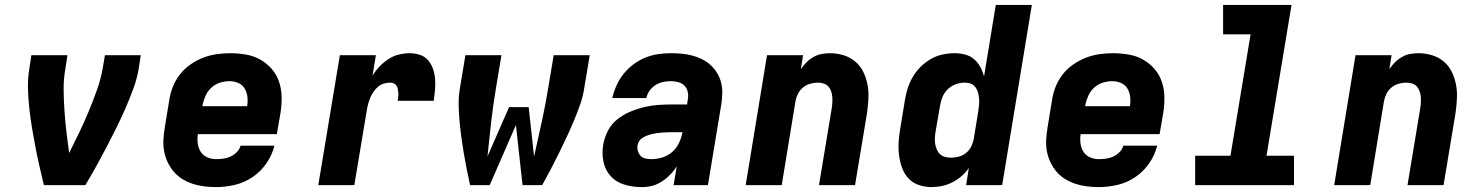

<svg xmlns="http://www.w3.org/2000/svg" viewBox="-20 -755 6040 783"><path d="M159 0Q150 -38 141 -77Q132 -116 124.5 -155Q117 -194 110.5 -233.5Q104 -273 99.5 -313.5Q95 -354 94 -395Q93 -436 100 -477L108 -530H255L247 -477Q239 -433 239.5 -389Q240 -345 243 -302Q246 -259 251 -216Q256 -173 262 -131Q283 -173 303.5 -215.5Q324 -258 342 -301.5Q360 -345 375.5 -388.5Q391 -432 399 -477L408 -530H554L546 -477Q539 -435 524 -394Q509 -353 491.5 -313Q474 -273 454.5 -233.5Q435 -194 414.5 -155Q394 -116 372.5 -77Q351 -38 328 0Z M861 8Q837 8 812.5 5Q788 2 765.5 -5.5Q743 -13 723.5 -25Q704 -37 689 -54.5Q674 -72 664 -93Q654 -114 649.5 -137.5Q645 -161 646.5 -186Q648 -211 652 -235L670 -345Q674 -373 684.5 -400Q695 -427 713 -450.5Q731 -474 756 -491.5Q781 -509 808 -519.5Q835 -530 863 -534Q891 -538 919 -538Q951 -538 983 -532.5Q1015 -527 1041.5 -512Q1068 -497 1088 -474Q1108 -451 1118 -421.5Q1128 -392 1128.5 -359.5Q1129 -327 1124 -295L1109 -208H787Q784 -189 786.5 -170Q789 -151 798.5 -136Q808 -121 825 -113.5Q842 -106 861 -106Q876 -106 891 -108Q906 -110 920 -116.5Q934 -123 945.5 -134.5Q957 -146 961 -161H1099Q1090 -123 1066.5 -89Q1043 -55 1009.5 -32.5Q976 -10 937.5 -1Q899 8 861 8ZM806 -322H988Q991 -341 989 -359.5Q987 -378 978 -393.5Q969 -409 952 -416.5Q935 -424 916 -424Q897 -424 877.5 -418Q858 -412 842.5 -398Q827 -384 818.5 -365Q810 -346 806 -327Z M1278 0 1366 -530H1513L1499 -446Q1511 -466 1527.5 -483.5Q1544 -501 1564 -514Q1584 -527 1606.5 -532.5Q1629 -538 1651 -538Q1673 -538 1693.5 -531Q1714 -524 1727 -508Q1740 -492 1746.5 -472Q1753 -452 1754.5 -431Q1756 -410 1754 -387.5Q1752 -365 1749 -344H1602Q1603 -352 1604 -360Q1605 -368 1604.5 -376Q1604 -384 1602.5 -391.5Q1601 -399 1597 -405.5Q1593 -412 1586 -415Q1579 -418 1571 -418Q1558 -418 1545 -414Q1532 -410 1521.5 -401Q1511 -392 1503 -380.5Q1495 -369 1490 -356.5Q1485 -344 1481.5 -331.5Q1478 -319 1476 -306L1425 0Z M1897 0Q1890 -32 1883.5 -64.5Q1877 -97 1871.5 -129.5Q1866 -162 1861.5 -195Q1857 -228 1854 -261.5Q1851 -295 1850.5 -329Q1850 -363 1856 -398L1878 -530H2025L2003 -398Q1991 -328 1983 -257.5Q1975 -187 1968 -117L2056 -318H2136L2158 -117L2161 -130Q2176 -197 2190.5 -263.5Q2205 -330 2216 -398L2238 -530H2385L2363 -398Q2358 -363 2346 -329Q2334 -295 2320 -261.5Q2306 -228 2290.5 -195Q2275 -162 2259 -129.5Q2243 -97 2226 -64.5Q2209 -32 2191 0H2111L2084 -245L1977 0Z M2595 8Q2560 8 2526.5 -2Q2493 -12 2470.5 -36.5Q2448 -61 2441 -95.5Q2434 -130 2440 -165Q2445 -194 2459 -221.5Q2473 -249 2497 -268Q2521 -287 2549 -299Q2577 -311 2606 -318Q2635 -325 2663.5 -327Q2692 -329 2721 -329H2782L2785 -350Q2788 -366 2784.5 -381Q2781 -396 2771 -406Q2761 -416 2746 -420Q2731 -424 2715 -424Q2699 -424 2683 -420.5Q2667 -417 2653 -408Q2639 -399 2629 -385Q2619 -371 2616 -355H2477Q2483 -381 2494 -406Q2505 -431 2522.5 -453Q2540 -475 2562.5 -492Q2585 -509 2610.5 -519.5Q2636 -530 2662.5 -534Q2689 -538 2715 -538Q2738 -538 2760 -536Q2782 -534 2803 -528.5Q2824 -523 2843 -513.5Q2862 -504 2877.5 -490Q2893 -476 2904 -458Q2915 -440 2920.5 -419.5Q2926 -399 2925.5 -376.5Q2925 -354 2922 -332L2867 0H2727L2740 -77Q2740 -77 2740 -77Q2740 -77 2740 -77Q2733 -66 2731.5 -64.5Q2730 -63 2727 -58.5Q2724 -54 2720 -50Q2716 -46 2712 -42Q2708 -38 2704 -34Q2700 -30 2695.5 -26.5Q2691 -23 2686.5 -20Q2682 -17 2677.5 -14Q2673 -11 2668 -8.5Q2663 -6 2658 -3.5Q2653 -1 2647.5 0.5Q2642 2 2637 3.5Q2632 5 2626.5 5.5Q2621 6 2616 7Q2611 8 2605.5 8Q2600 8 2595 8ZM2637 -106Q2659 -106 2681.5 -113Q2704 -120 2721.5 -135.5Q2739 -151 2749 -172Q2759 -193 2763 -215V-216H2721Q2711 -216 2701 -215.5Q2691 -215 2681 -214.5Q2671 -214 2661.5 -212.5Q2652 -211 2642 -209Q2632 -207 2622.5 -203.5Q2613 -200 2603.5 -195Q2594 -190 2588 -181.5Q2582 -173 2580 -163Q2578 -151 2581.5 -139Q2585 -127 2593 -119Q2601 -111 2613 -108.5Q2625 -106 2637 -106Z M3021 0 3108 -530H3255L3246 -473Q3256 -488 3269 -501Q3282 -514 3298 -523Q3314 -532 3331 -535Q3348 -538 3365 -538Q3394 -538 3421 -529.5Q3448 -521 3468.5 -503.5Q3489 -486 3501 -461Q3513 -436 3518 -409Q3523 -382 3521.5 -353Q3520 -324 3516 -295L3467 0H3320L3372 -314Q3374 -326 3374.5 -338Q3375 -350 3374 -361.5Q3373 -373 3369 -384Q3365 -395 3357.5 -403Q3350 -411 3338.5 -414.5Q3327 -418 3315 -418Q3300 -418 3284 -413.5Q3268 -409 3255 -398.5Q3242 -388 3234.5 -373Q3227 -358 3224 -342L3168 0Z M3778 8Q3751 8 3725.5 -1Q3700 -10 3683 -29.5Q3666 -49 3657.5 -74Q3649 -99 3646 -125.5Q3643 -152 3645 -180Q3647 -208 3652 -235L3670 -345Q3674 -370 3681.5 -394Q3689 -418 3702 -440.5Q3715 -463 3734 -482Q3753 -501 3775.5 -514Q3798 -527 3823 -532.5Q3848 -538 3873 -538Q3895 -538 3916 -532.5Q3937 -527 3952.5 -513.5Q3968 -500 3978 -481.5Q3988 -463 3993 -443L4041 -735H4188L4067 0H3920L3931 -70Q3931 -70 3931 -70Q3931 -70 3931 -70Q3918 -51 3900.5 -36Q3883 -21 3863 -11Q3843 -1 3821.5 3.5Q3800 8 3778 8ZM3859 -112Q3875 -112 3891 -116.5Q3907 -121 3920 -131.5Q3933 -142 3940.5 -157Q3948 -172 3951 -188L3969 -298Q3971 -311 3972.5 -324.5Q3974 -338 3973 -351Q3972 -364 3969 -376Q3966 -388 3958.5 -398.5Q3951 -409 3939.5 -413.5Q3928 -418 3914 -418Q3896 -418 3878 -411.5Q3860 -405 3846 -392Q3832 -379 3824.5 -361.5Q3817 -344 3814 -326L3795 -216Q3793 -203 3792.5 -190.5Q3792 -178 3794 -166.5Q3796 -155 3801 -144Q3806 -133 3814.5 -125.5Q3823 -118 3834.5 -115Q3846 -112 3859 -112Z M4461 8Q4437 8 4412.5 5Q4388 2 4365.5 -5.5Q4343 -13 4323.5 -25Q4304 -37 4289 -54.5Q4274 -72 4264 -93Q4254 -114 4249.5 -137.5Q4245 -161 4246.5 -186Q4248 -211 4252 -235L4270 -345Q4274 -373 4284.5 -400Q4295 -427 4313 -450.5Q4331 -474 4356 -491.5Q4381 -509 4408 -519.5Q4435 -530 4463 -534Q4491 -538 4519 -538Q4551 -538 4583 -532.5Q4615 -527 4641.5 -512Q4668 -497 4688 -474Q4708 -451 4718 -421.5Q4728 -392 4728.5 -359.5Q4729 -327 4724 -295L4709 -208H4387Q4384 -189 4386.5 -170Q4389 -151 4398.5 -136Q4408 -121 4425 -113.5Q4442 -106 4461 -106Q4476 -106 4491 -108Q4506 -110 4520 -116.5Q4534 -123 4545.5 -134.5Q4557 -146 4561 -161H4699Q4690 -123 4666.5 -89Q4643 -55 4609.5 -32.5Q4576 -10 4537.5 -1Q4499 8 4461 8ZM4406 -322H4588Q4591 -341 4589 -359.5Q4587 -378 4578 -393.5Q4569 -409 4552 -416.5Q4535 -424 4516 -424Q4497 -424 4477.5 -418Q4458 -412 4442.5 -398Q4427 -384 4418.5 -365Q4410 -346 4406 -327Z M4854 0V-120H4998L5080 -615H4968V-735H5247L5145 -120H5257V0Z M5421 0 5508 -530H5655L5646 -473Q5656 -488 5669 -501Q5682 -514 5698 -523Q5714 -532 5731 -535Q5748 -538 5765 -538Q5794 -538 5821 -529.5Q5848 -521 5868.5 -503.5Q5889 -486 5901 -461Q5913 -436 5918 -409Q5923 -382 5921.5 -353Q5920 -324 5916 -295L5867 0H5720L5772 -314Q5774 -326 5774.5 -338Q5775 -350 5774 -361.5Q5773 -373 5769 -384Q5765 -395 5757.5 -403Q5750 -411 5738.5 -414.5Q5727 -418 5715 -418Q5700 -418 5684 -413.5Q5668 -409 5655 -398.5Q5642 -388 5634.5 -373Q5627 -358 5624 -342L5568 0Z"/></svg>

Font: Iosevka Curly HvExObl
Style: Regular
Weight: 900
Width: 7
Italic angle: -9°
Monospace: yes
Designer: Belleve Invis
Foundry: Belleve Invis
Version: Version 11.1.0; ttfautohint (v1.8.3)